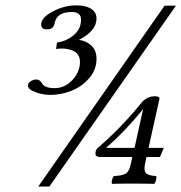

<svg xmlns="http://www.w3.org/2000/svg" viewBox="-20 -678 669 708"><path d="M476.1 -132.8 507.8 -275.9Q440.9 -193.4 371.1 -132.8ZM520 -99.1 515.1 -75.2Q509.3 -49.3 518.1 -39.8Q526.9 -30.3 556.2 -28.8Q557.6 -22.9 555.4 -13.9Q553.2 -4.9 548.8 0Q519 -1 472.2 -1H458Q418.9 -1 393.1 0Q390.6 -4.4 392.8 -13.7Q395 -22.9 399.9 -28.8Q432.1 -30.3 444.3 -38.1Q456.5 -45.9 462.9 -75.2L467.8 -99.1H350.1Q332 -99.1 332 -110.8Q332 -126 340.8 -132.8Q423.8 -204.1 495.1 -291Q502 -299.8 504.9 -303.2Q507.8 -306.6 516.8 -312.7Q525.9 -318.8 537.1 -321.8L543 -322.3Q548.8 -323.2 550.8 -323.2Q557.6 -323.2 563.5 -321Q569.3 -318.8 567.9 -313L527.8 -132.8H584L569.8 -99.1ZM83 -362.8Q83 -371.6 93 -378.2Q103 -384.8 111.8 -384.8Q121.6 -384.8 127.4 -379.9Q133.3 -375 136.2 -368.9Q139.2 -362.8 150.4 -357.9Q161.6 -353 181.2 -353Q218.8 -353 246.8 -382.8Q274.9 -412.6 274.9 -450.2Q274.9 -465.3 267.8 -475.8Q260.7 -486.3 249.3 -491Q237.8 -495.6 228 -497.3Q218.3 -499 208 -499Q196.8 -499 187 -497.1L189.9 -521Q225.1 -525.9 252 -548.6Q278.8 -571.3 278.8 -605Q278.8 -633.8 245.1 -633.8Q190.9 -633.8 182.1 -595.2Q179.7 -582.5 173.6 -576.2Q167.5 -569.8 151.9 -569.8Q131.8 -569.8 131.8 -587.9Q131.8 -612.8 174.1 -635.5Q216.3 -658.2 262.2 -658.2Q296.9 -658.2 316.4 -645.3Q335.9 -632.3 335.9 -609.9Q335.9 -564 271 -530.8Q296.4 -528.3 316.2 -510.5Q335.9 -492.7 335.9 -460.9Q335.9 -420.9 308.6 -389.4Q281.2 -357.9 242.9 -343Q204.6 -328.1 166 -328.1Q136.7 -328.1 109.9 -338.4Q83 -348.6 83 -362.8ZM121.1 9.8 586.9 -657.2H628.9L162.1 9.8Z"/></svg>

Font: Common Serif
Style: Italic
Weight: 400
Italic angle: -12°
Designer: Philipp H. Poll, Khaled Hosny
Foundry: Stefan Peev, Context Ltd.
Version: Version 1.026